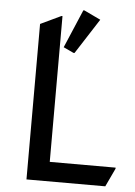

<svg xmlns="http://www.w3.org/2000/svg" viewBox="-55 -823 608 865"><g transform="rotate(5 249.0 -390.5)"><path d="M97.7 0V-703.1L190.4 -747.1H195.3V-87.9H493.2V-83L454.1 0ZM286.6 -781.2H291.5L366.2 -745.6L263.7 -586.4H258.8L212.9 -607.9Z"/></g></svg>

Font: Nova Square
Style: Book
Weight: 400
Designer: Wojciech Kalinowski "wmk69" (wmk69@o2.pl)
Foundry: Wojciech Kalinowski "wmk69" (wmk69@o2.pl)
Version: Version 3.1.0; 2021-05-23